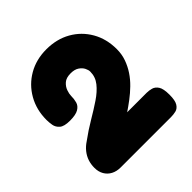

<svg xmlns="http://www.w3.org/2000/svg" viewBox="-147 -812 725 725"><g transform="rotate(-45 215.5 -450.0)"><path d="M90 -193Q69 -193 53 -201.5Q37 -210 28 -225.5Q19 -241 19 -262Q19 -281 24.5 -297.5Q30 -314 41.5 -328.5Q53 -343 70 -354Q104 -379 138 -399Q172 -419 201 -438.5Q230 -458 247.5 -480Q265 -502 265 -530Q265 -539 259.5 -550Q254 -561 241.5 -569.5Q229 -578 208 -578Q184 -578 171.5 -567Q159 -556 154 -541.5Q149 -527 149 -517Q149 -500 145 -485.5Q141 -471 126 -462Q111 -453 80 -453Q49 -453 36.5 -464Q24 -475 21.5 -490Q19 -505 19 -518Q19 -572 43.5 -615Q68 -658 110.5 -682.5Q153 -707 207 -707Q262 -707 304.5 -683Q347 -659 371.5 -616.5Q396 -574 396 -519Q396 -492 387.5 -468Q379 -444 365 -423Q351 -402 332.5 -384Q314 -366 293.5 -350.5Q273 -335 252 -321L220 -323H359Q371 -323 384 -319.5Q397 -316 406 -302.5Q415 -289 415 -257Q415 -226 406.5 -212.5Q398 -199 385 -196Q372 -193 359 -193Z"/></g></svg>

Font: Fredoka Light SemiBold
Style: Regular
Weight: 600
Version: Version 2.001